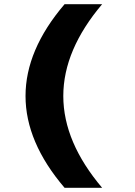

<svg xmlns="http://www.w3.org/2000/svg" viewBox="-20 -690 640 910"><path d="M286 200H464C343 57 280 -88 280 -235C280 -382 343 -527 464 -670H286C162 -525 101 -380 101 -235C101 -90 162 55 286 200Z"/></svg>

Font: LT Wave Mono Black
Style: Regular
Weight: 900
Designer: Daniel Lyons
Version: Version 2.5 (Glyphs App)